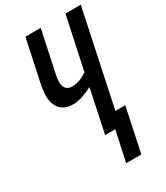

<svg xmlns="http://www.w3.org/2000/svg" viewBox="-222 -805 945 1096"><g transform="rotate(-30 250.5 -257.5)"><path d="M273 199H373L434 -90H369L501 -714H400L326 -369C295 -349 262 -334 226 -334C192 -334 173 -354 173 -394C173 -411 176 -428 181 -452L237 -714H136L78 -442C72 -415 68 -386 68 -365C68 -288 106 -243 182 -243C222 -243 267 -261 309 -282L249 0H316Z"/></g></svg>

Font: Noto Sans UI Condensed Medium
Style: Italic
Weight: 500
Width: 3
Italic angle: -12°
Designer: Monotype Design Team
Foundry: Monotype Imaging Inc.
Version: Version 1.901